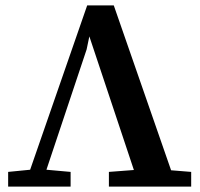

<svg xmlns="http://www.w3.org/2000/svg" viewBox="-20 -687 738 707"><path d="M10 0V-54L91 -62L301 -667H399L610 -60L684 -54V0H381V-54L473 -61L309 -553L299 -505L151 -62L240 -54V0Z"/></svg>

Font: Source Serif 4 SmText Semibold
Style: Regular
Weight: 600
Designer: Frank Grießhammer
Foundry: Adobe
Version: Version 4.005;hotconv 1.1.0;makeotfexe 2.6.0